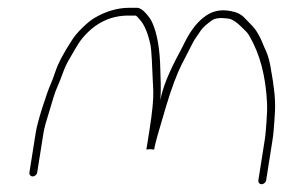

<svg xmlns="http://www.w3.org/2000/svg" viewBox="-20 -478 751 493"><path d="M374.4 -94H375.9L376.7 -99C378.3 -109 388.2 -144.3 406.4 -204.8C420.4 -251.4 433.8 -287.3 446.5 -312.5C451.4 -322.2 456.2 -331.5 460.9 -340.5C465.7 -349.5 469.8 -357.5 473.2 -364.5C476.7 -371.5 480.3 -377.7 484.2 -383C488 -388.3 492 -394.2 496.2 -400.5C500.4 -406.9 509.7 -415.3 524.2 -425.8C532.4 -431.7 546.7 -433.1 567.3 -430.1C575.9 -428.8 586.6 -422 599.4 -409.5L610.6 -398.5C614.4 -394.8 617.5 -390.7 620.1 -386C647 -340.6 662.1 -283.6 665.6 -215C666 -207 666 -199 665.7 -191C665.5 -183 665 -174.7 664.3 -166C663.6 -157.3 663 -149.2 662.4 -141.5C661.9 -133.8 661 -126.3 659.8 -119L643.4 -15C643 -12.3 643.6 -10 645.3 -8C646.9 -6 649.1 -5 651.8 -5C654.5 -5 656.9 -6 659.3 -8C661.6 -10 663 -12.3 663.4 -15L679.8 -119C681 -126.3 681.9 -134.2 682.6 -142.5C683.2 -150.8 683.9 -159.3 684.6 -168C685.3 -176.7 685.8 -185.2 686.1 -193.5C686.5 -201.8 686.5 -210.2 686.1 -218.5C685.8 -226.8 685.1 -235.3 684.1 -244C683.2 -252.7 682 -261.8 680.5 -271.5C679 -281.2 676.8 -294.3 673.8 -311C670.7 -327.7 665.7 -343 658.5 -357C648.7 -382.8 638 -401.5 626.4 -413C622.4 -417 616 -423.5 607.4 -432.6C598.8 -441.7 586.4 -447.5 570.3 -450C547 -454 526.7 -450 509.4 -438C489 -424.3 471.2 -402.5 456 -372.5C452.1 -364.8 447.8 -356.3 443 -347C413.8 -293.3 396.8 -251.3 392 -221C392.8 -239 393.1 -253 392.7 -263C392.2 -273 391.9 -284.7 391.7 -298C390.8 -351.2 383.7 -392.4 370.3 -421.5C367 -428.5 361.4 -436.3 353.5 -445C345.5 -453.7 338.2 -458 331.5 -458H312.5C282 -458 251.7 -449.2 221.8 -431.5C213.4 -426.5 203.2 -418.1 191.2 -406.4C179.3 -394.7 170.7 -384.6 165.5 -376C143.7 -342.8 129.1 -315.3 122 -293.5C117.5 -279.8 113.2 -268.5 109.1 -259.5C105 -250.5 98.4 -231.7 89.2 -203.2C80 -174.6 74.2 -152.6 71.7 -137L55.5 -35C55.1 -32.3 55.7 -30 57.4 -28C59.1 -26 61.3 -25 64 -25C66.6 -25 69.1 -26 71.4 -28C73.7 -30 75.1 -32.3 75.5 -35L91.7 -137C93.5 -148.5 98.7 -167.6 107.3 -194.5C110.6 -204.8 113.8 -215.3 116.8 -226C119.8 -236.7 123.4 -246.5 127.5 -255.5C131.6 -264.5 136 -275.7 140.8 -289C145.5 -302.3 150.8 -313.9 156.6 -323.8C162.3 -333.7 167.5 -342.6 172 -350.5C175.2 -356.2 178.6 -361.7 182.1 -367C185.6 -372.3 189.2 -377.2 192.9 -381.5C225 -419.2 263.8 -438 309.4 -438H328.4C330.3 -437.3 333.5 -434.3 337.9 -429C350.3 -415.8 359.9 -393.4 366.6 -361.7C368.6 -352.2 370.9 -312.8 373.6 -243.5C374.3 -223.2 371.1 -190 363.8 -144L355.9 -94L365 -95Z"/></svg>

Font: Proton
Style: RgIt
Weight: 500
Version: Version 1.017